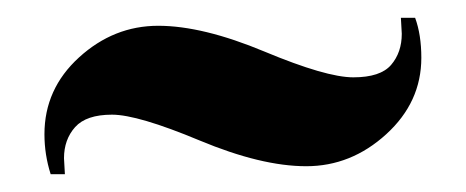

<svg xmlns="http://www.w3.org/2000/svg" viewBox="-20 -344 524 216"><path d="M30 -193Q30 -244 69 -279.5Q108 -315 158 -315Q208 -315 277.5 -286Q347 -257 377.5 -257Q408 -257 420 -271Q432 -285 432 -306L431 -324H447Q454 -305 454 -279Q454 -229 414.5 -193Q375 -157 324.5 -157Q274 -157 204.5 -186Q135 -215 106 -215Q77 -215 64.5 -201Q52 -187 52 -166L53 -148H37Q30 -170 30 -193Z"/></svg>

Font: Rozha One
Style: Regular
Weight: 400
Designer: Tim Donaldson, Indian Type Foundry
Foundry: Indian Type Foundry
Version: Version 1.300;PS 1.0;hotconv 1.0.78;makeotf.lib2.5.61930; tt